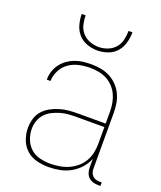

<svg xmlns="http://www.w3.org/2000/svg" viewBox="-138 -829 777 925"><g transform="rotate(20 250.0 -366.0)"><path d="M221 8Q190 8 160 0.5Q130 -7 107.5 -27.5Q85 -48 74.5 -77Q64 -106 64 -136Q64 -160 71 -183.5Q78 -207 93.5 -224.5Q109 -242 130 -253.5Q151 -265 174 -272Q197 -279 220.5 -281Q244 -283 268 -283H409V-345Q409 -366 405 -388Q401 -410 392 -429.5Q383 -449 367.5 -465.5Q352 -482 332.5 -492Q313 -502 291.5 -506Q270 -510 248 -510Q220 -510 192 -504Q164 -498 140.5 -482Q117 -466 103.5 -440Q90 -414 89 -385H70Q70 -407 76.5 -427.5Q83 -448 96 -465.5Q109 -483 126.5 -495.5Q144 -508 164 -515.5Q184 -523 205.5 -525.5Q227 -528 248 -528Q273 -528 297 -523.5Q321 -519 342.5 -508Q364 -497 381.5 -479Q399 -461 409.5 -439Q420 -417 424 -393Q428 -369 428 -345V-58Q428 -49 431 -39.5Q434 -30 441 -23Q448 -16 457.5 -13Q467 -10 476 -10H488V8H476Q463 8 449.5 4Q436 0 426.5 -9.5Q417 -19 413 -32Q409 -45 409 -58V-102Q398 -75 378 -53Q358 -31 332.5 -17Q307 -3 278.5 2.5Q250 8 221 8ZM224 -10Q247 -10 271 -14Q295 -18 316.5 -27.5Q338 -37 356.5 -52.5Q375 -68 387 -88.5Q399 -109 404 -132.5Q409 -156 409 -180V-265H268Q247 -265 226 -263.5Q205 -262 184.5 -256Q164 -250 145 -240.5Q126 -231 111.5 -215.5Q97 -200 90 -179.5Q83 -159 83 -138Q83 -111 93 -85Q103 -59 123 -41Q143 -23 170 -16.5Q197 -10 224 -10ZM250 -600Q223 -600 196.5 -609.5Q170 -619 152.5 -639Q135 -659 127.5 -686Q120 -713 120 -740H140Q140 -717 145.5 -693.5Q151 -670 166.5 -652.5Q182 -635 204.5 -626.5Q227 -618 250 -618Q273 -618 295.5 -626.5Q318 -635 333.5 -652.5Q349 -670 354.5 -693.5Q360 -717 360 -740H380Q380 -713 372.5 -686Q365 -659 347.5 -639Q330 -619 303.5 -609.5Q277 -600 250 -600Z"/></g></svg>

Font: Iosevka SS18 Thin
Style: Regular
Weight: 100
Monospace: yes
Designer: Belleve Invis
Foundry: Belleve Invis
Version: Version 25.1.1; ttfautohint (v1.8.4)